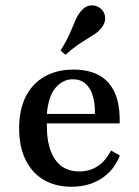

<svg xmlns="http://www.w3.org/2000/svg" viewBox="-20 -688 521 719"><path d="M247.6 11.3Q187.1 11.3 143.1 -14.9Q99.2 -41.1 75.4 -90.3Q51.6 -139.5 51.6 -207.3Q51.6 -276.6 76.2 -325.8Q100.8 -375 146.8 -401.2Q192.7 -427.4 255.6 -427.4Q311.3 -427.4 350.4 -406.5Q389.5 -385.5 409.7 -341.1Q429.8 -296.8 428.2 -225.8H120.2L118.5 -261.3H335.5Q336.3 -299.2 327.8 -328.2Q319.4 -357.3 300.8 -374.2Q282.3 -391.1 252.4 -391.1Q214.5 -391.1 187.1 -358.1Q159.7 -325 154.8 -254L156.5 -250.8Q155.6 -243.5 155.6 -234.7Q155.6 -225.8 155.6 -215.3Q155.6 -134.7 186.7 -90.3Q217.7 -46 276.6 -46Q315.3 -46 345.2 -65.3Q375 -84.7 396 -124.2L429 -105.6Q406.5 -49.2 359.3 -19Q312.1 11.3 247.6 11.3ZM225 -483.1 206.5 -498.4Q230.6 -537.1 242.3 -564.5Q254 -591.9 262.1 -611.3Q270.2 -630.6 282.3 -645.2Q299.2 -666.1 320.2 -667.7Q341.1 -669.4 357.3 -655.6Q372.6 -642.7 373.8 -622.2Q375 -601.6 358.9 -582.3Q349.2 -570.2 336.7 -561.7Q324.2 -553.2 308.1 -543.5Q291.9 -533.9 271.4 -519.8Q250.8 -505.6 225 -483.1Z"/></svg>

Font: Playfair 9pt SemiBold
Style: Regular
Weight: 600
Designer: Claus Eggers Sørensen
Foundry: Claus Eggers Sørensen
Version: Version 2.001;gftools[0.9.30]